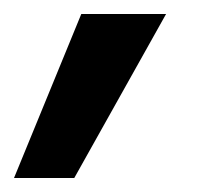

<svg xmlns="http://www.w3.org/2000/svg" viewBox="-28 -130 293 274"><path d="M78 124H-8L88 -110H209Z"/></svg>

Font: Hind Vadodara Medium
Style: Regular
Weight: 500
Designer: Hitesh Malaviya
Foundry: Indian Type Foundry
Version: Version 1.001;PS 1.0;hotconv 1.0.86;makeotf.lib2.5.63406; tt